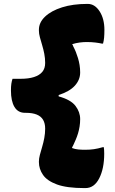

<svg xmlns="http://www.w3.org/2000/svg" viewBox="-20 -790 590 982"><path d="M390 -181Q390 -161 387 -142.5Q384 -124 379 -107.5Q374 -91 367.5 -76Q361 -61 355 -48Q353 -44 351 -40.5Q349 -37 348 -33Q364 -27 380.5 -25.5Q397 -24 415 -24Q440 -24 460.5 -27Q481 -30 505 -37H511Q512 -31 512.5 -22Q513 -13 513 -4Q513 72 487.5 122Q462 172 417 172H412Q322 172 271.5 153.5Q221 135 200 104.5Q179 74 179 39V36Q179 21 184 2Q189 -17 195.5 -38.5Q202 -60 206.5 -84Q211 -108 211 -132Q211 -159 200.5 -177Q190 -195 168 -204Q146 -213 112 -213H108Q72 -213 54 -243Q36 -273 36 -327Q36 -348 38 -361.5Q40 -375 44 -387H86Q126 -387 154 -396Q182 -405 196.5 -422.5Q211 -440 211 -468Q211 -492 206.5 -515Q202 -538 195.5 -559.5Q189 -581 184 -599.5Q179 -618 179 -633V-638Q179 -675 210.5 -705Q242 -735 297.5 -752.5Q353 -770 426 -770H429Q465 -770 489.5 -732Q514 -694 514 -637Q514 -614 512.5 -598Q511 -582 507 -567H501Q488 -570 468 -572.5Q448 -575 423 -575Q406 -575 387 -572.5Q368 -570 349 -564Q351 -562 352.5 -558.5Q354 -555 355 -552Q362 -539 368 -524Q374 -509 379 -492.5Q384 -476 387 -457.5Q390 -439 390 -419Q390 -382 363 -352Q336 -322 280 -304V-297Q342 -280 366 -248.5Q390 -217 390 -181Z"/></svg>

Font: Recursive Casual Black
Style: Regular
Weight: 900
Version: Version 1.047